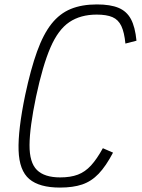

<svg xmlns="http://www.w3.org/2000/svg" viewBox="-20 -834 640 868"><path d="M251 14Q158 14 112.5 -24.5Q67 -63 64 -154.5Q61 -246 94 -405Q119 -522 147.5 -601Q176 -680 213 -726.5Q250 -773 300 -793.5Q350 -814 418 -814Q479 -814 516 -798.5Q553 -783 572 -747.5Q591 -712 597 -650L547 -637Q542 -688 528.5 -716.5Q515 -745 488.5 -756.5Q462 -768 417 -768Q344 -768 293.5 -734Q243 -700 208 -619Q173 -538 143 -397Q114 -258 113.5 -178.5Q113 -99 147 -65.5Q181 -32 252 -32Q299 -32 332 -44.5Q365 -57 391.5 -86Q418 -115 445 -164L491 -144Q459 -83 426 -48.5Q393 -14 351.5 0Q310 14 251 14Z"/></svg>

Font: Victor Mono Thin Thin
Style: Italic
Weight: 250
Italic angle: -12°
Monospace: yes
Version: Version 1.561;gftools[0.9.30]